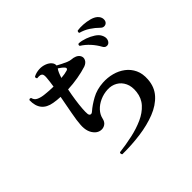

<svg xmlns="http://www.w3.org/2000/svg" viewBox="-182 -1058 1363 1363"><g transform="rotate(-45 500.0 -376.0)"><path d="M340 48Q335 43 334.5 36.5Q334 30 338 26Q406 18 472 3.5Q538 -11 592.5 -35.5Q647 -60 682.5 -99Q718 -138 724 -194Q730 -244 713 -280Q696 -316 663.5 -334.5Q631 -353 590 -351Q549 -349 512.5 -332.5Q476 -316 451.5 -289.5Q427 -263 420 -231Q414 -202 394.5 -189.5Q375 -177 352.5 -180Q330 -183 313 -199Q272 -238 278 -311Q280 -348 292.5 -414Q305 -480 318 -550Q300 -551 283 -552.5Q266 -554 251 -557Q142 -575 145 -690Q155 -701 165 -691Q170 -667 194 -656Q218 -645 252 -642Q272 -640 292.5 -638.5Q313 -637 334 -637Q337 -659 340 -679Q343 -699 344 -717Q346 -736 342 -746.5Q338 -757 324 -761Q312 -763 294 -761Q289 -766 288.5 -771.5Q288 -777 292 -781Q318 -794 348 -796Q378 -798 406 -787Q429 -778 443 -762Q457 -746 455 -728Q470 -720 489 -710Q508 -700 526.5 -692.5Q545 -685 557 -684Q604 -681 622 -655Q635 -636 625.5 -614.5Q616 -593 588 -583Q548 -570 496.5 -561Q445 -552 393 -550Q384 -506 377.5 -461.5Q371 -417 368.5 -382Q366 -347 368 -329Q370 -315 380 -311.5Q390 -308 403 -320Q436 -349 486.5 -377Q537 -405 602 -409Q650 -412 695 -400Q740 -388 775 -361.5Q810 -335 829 -294.5Q848 -254 844 -199Q839 -127 795.5 -79Q752 -31 681 -3Q610 25 522 37Q434 49 340 48ZM821 -576Q810 -571 798.5 -574.5Q787 -578 779 -592Q760 -627 732 -658Q704 -689 670 -710Q665 -724 678 -728Q707 -726 739 -714.5Q771 -703 797 -686Q823 -669 833 -649Q846 -624 841 -604Q836 -584 821 -576ZM913 -693Q904 -685 890.5 -685Q877 -685 866 -696Q838 -724 805 -745.5Q772 -767 734 -777Q730 -782 731.5 -788Q733 -794 737 -797Q763 -801 795 -799Q827 -797 856.5 -789Q886 -781 903 -766Q923 -748 924.5 -726Q926 -704 913 -693ZM417 -641Q455 -644 481 -652Q490 -655 491.5 -662Q493 -669 486 -676Q480 -683 469 -691.5Q458 -700 447 -707Q447 -707 445 -705Q431 -686 417 -641Z"/></g></svg>

Font: Zen Old Mincho Black
Style: Regular
Weight: 900
Designer: Yoshimichi Ohira
Foundry: Positype
Version: Version 1.001